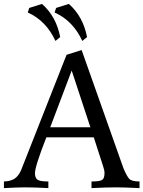

<svg xmlns="http://www.w3.org/2000/svg" viewBox="-30 -968 738 988"><path d="M688 0Q611.3 -3.9 567.4 -3.9Q512.7 -3.9 440.9 0V-34.2Q483.4 -34.2 495.6 -42.2Q507.8 -50.3 507.8 -77.1Q507.8 -91.8 500.5 -112.8L452.6 -261.2H208.5Q149.9 -111.3 149.9 -77.1Q149.9 -53.2 162.4 -43.7Q174.8 -34.2 218.8 -34.2V0Q148.9 -3.9 99.1 -3.9Q59.1 -3.9 -9.8 0V-34.2Q23.9 -35.2 43.9 -47.9Q64 -60.5 78.1 -91.3L312.5 -686L390.1 -710.4L605.5 -101.6Q622.1 -62.5 634.5 -48.3Q647 -34.2 688 -34.2ZM435.1 -313 338.9 -605 228.5 -313ZM255.4 -757.3Q207.5 -861.3 112.8 -903.8L120.6 -927.2L186 -947.8Q258.8 -884.3 279.8 -777.3ZM393.6 -757.3Q345.7 -861.3 251 -903.8L258.8 -927.2L324.2 -947.8Q397 -884.3 418 -777.3Z"/></svg>

Font: Kelvinch
Style: Regular
Weight: 400
Designer: Paul James MIller
Foundry: High-Logic / Made with FontCreator
Version: Version 3.30 September 23, 2016